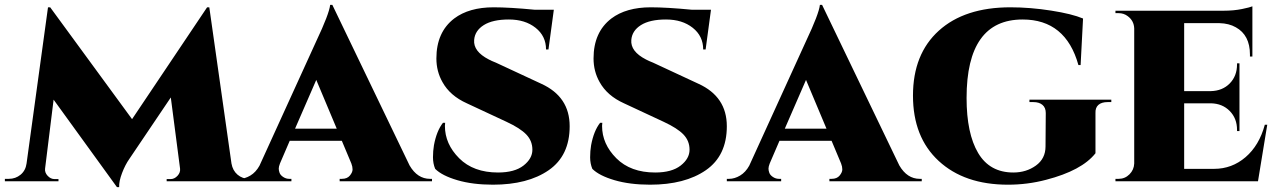

<svg xmlns="http://www.w3.org/2000/svg" viewBox="-44 -744 5234 788"><path d="M979 -10H995V0H640V-9H656Q672 -9 684.5 -22.5Q697 -36 695 -52L657 -344L487 -92Q470 -68 457 -34Q444 0 445 24H436L176 -335L141 -52Q139 -36 151.5 -22.5Q164 -9 180 -9H196V0H-24V-10H-8Q20 -10 40.5 -27Q61 -44 65 -73L153 -714H162L498 -255L806 -714H815L906 -73Q911 -44 931 -27Q951 -10 979 -10Z M1721 -10H1729V0H1350V-10H1359Q1381 -10 1392 -23.5Q1403 -37 1403 -48.5Q1403 -60 1398 -73L1359 -166H1145L1105 -73Q1100 -60 1100 -52Q1100 -44 1103.5 -34.5Q1107 -25 1118.5 -17.5Q1130 -10 1143 -10H1152V0H929V-10H938Q961 -10 983.5 -23.5Q1006 -37 1021 -64L1254 -575Q1307 -687 1311 -724H1320L1637 -65Q1669 -10 1721 -10ZM1167 -216H1338L1254 -416Z M1979 14Q1896 14 1833 -4.5Q1770 -23 1742 -51Q1733 -73 1733 -98.5Q1733 -124 1737 -148Q1748 -207 1774 -240H1783Q1782 -234 1782 -227Q1782 -153 1840.5 -94.5Q1899 -36 2000 -36Q2068 -36 2104.5 -64.5Q2141 -93 2141 -129.5Q2141 -166 2116 -192Q2091 -218 2035 -244L1872 -320Q1803 -351 1772 -407Q1747 -451 1747 -504Q1747 -612 1820 -668Q1881 -714 1982 -714Q2048 -714 2151 -704H2229L2207 -541H2197Q2197 -596 2154 -630Q2111 -664 2044.5 -664Q1978 -664 1941.5 -641Q1905 -618 1902 -580Q1898 -533 1962 -500Q1973 -494 1991 -487L2178 -400Q2294 -347 2294 -226Q2294 -105 2208 -45.5Q2122 14 1979 14Z M2624 14Q2541 14 2478 -4.5Q2415 -23 2387 -51Q2378 -73 2378 -98.5Q2378 -124 2382 -148Q2393 -207 2419 -240H2428Q2427 -234 2427 -227Q2427 -153 2485.5 -94.5Q2544 -36 2645 -36Q2713 -36 2749.5 -64.5Q2786 -93 2786 -129.5Q2786 -166 2761 -192Q2736 -218 2680 -244L2517 -320Q2448 -351 2417 -407Q2392 -451 2392 -504Q2392 -612 2465 -668Q2526 -714 2627 -714Q2693 -714 2796 -704H2874L2852 -541H2842Q2842 -596 2799 -630Q2756 -664 2689.5 -664Q2623 -664 2586.5 -641Q2550 -618 2547 -580Q2543 -533 2607 -500Q2618 -494 2636 -487L2823 -400Q2939 -347 2939 -226Q2939 -105 2853 -45.5Q2767 14 2624 14Z M3731 -10H3739V0H3360V-10H3369Q3391 -10 3402 -23.5Q3413 -37 3413 -48.5Q3413 -60 3408 -73L3369 -166H3155L3115 -73Q3110 -60 3110 -52Q3110 -44 3113.5 -34.5Q3117 -25 3128.5 -17.5Q3140 -10 3153 -10H3162V0H2939V-10H2948Q2971 -10 2993.5 -23.5Q3016 -37 3031 -64L3264 -575Q3317 -687 3321 -724H3330L3647 -65Q3679 -10 3731 -10ZM3177 -216H3348L3264 -416Z M4093 14Q3914 14 3808.5 -83.5Q3703 -181 3703 -351.5Q3703 -522 3809 -618Q3915 -714 4103 -714Q4184 -714 4270 -700.5Q4356 -687 4401 -668L4391 -477H4382Q4330 -664 4153 -664Q3923 -664 3923 -342Q3923 -196 3970.5 -116Q4018 -36 4115 -36Q4168 -36 4207.5 -64.5Q4247 -93 4247 -143L4248 -280Q4248 -302 4234.5 -313.5Q4221 -325 4197 -325H4181V-335H4517V-325H4502Q4477 -325 4464 -313.5Q4451 -302 4452 -280V-115Q4396 -44 4249 -6Q4173 14 4093 14Z M4547 -10Q4573 -10 4591.5 -28.5Q4610 -47 4611 -73V-627Q4610 -659 4584 -678Q4568 -690 4547 -690H4534V-700H4977Q5020 -700 5053.5 -707Q5087 -714 5096 -718V-512H5086V-520Q5086 -600 5028 -632Q5000 -648 4961 -649H4816V-370H4925Q4973 -371 5003 -401.5Q5033 -432 5033 -480V-484H5043V-206H5033V-211Q5033 -258 5003 -288.5Q4973 -319 4926 -320H4816V-51H4939Q5012 -51 5068 -99Q5124 -147 5147 -232H5157L5119 0H4534V-10Z"/></svg>

Font: Cinzel Decorative Black
Style: Regular
Weight: 900
Designer: Natanael Gama
Version: Version 1.002;PS 001.002;hotconv 1.0.56;makeotf.lib2.0.21325